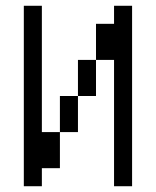

<svg xmlns="http://www.w3.org/2000/svg" viewBox="-20 -645 540 665"><path d="M125 -187.5H187.5V-62.5H125V0H62.5V-625H125ZM187.5 -312.5H250V-187.5H187.5ZM250 -437.5H312.5V-312.5H250ZM312.5 -562.5H375V-625H437.5V0H375V-437.5H312.5Z"/></svg>

Font: 寒蝉点阵体 16px
Style: Regular
Weight: 400
Designer: Designed by Warren2060
Foundry: ChillType
Version: Version 1.000